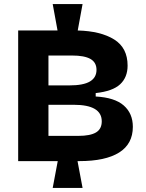

<svg xmlns="http://www.w3.org/2000/svg" viewBox="-20 -804 722 951"><path d="M70 -6V-653H265L241 -784H389L365 -653Q479 -650 545.5 -608.5Q612 -567 612 -479Q612 -421 575 -386.5Q538 -352 454 -343V-326Q548 -321 593 -281.5Q638 -242 638 -176Q638 -91 570 -48.5Q502 -6 373 -6H364L389 127H241L266 -6ZM220 -381H323Q393 -381 425.5 -400.5Q458 -420 458 -458Q458 -495 428 -512Q398 -529 337 -529H220ZM220 -131H368Q427 -131 455.5 -148Q484 -165 484 -203Q484 -285 345 -285H220Z"/></svg>

Font: Bricolage Grotesque 12pt ExtraBold
Style: Regular
Weight: 800
Designer: Mathieu Triay
Foundry: Atelier Triay
Version: Version 1.001; ttfautohint (v1.8.4.7-5d5b);gftools[0.9.33.de